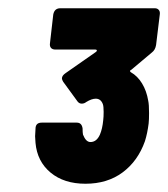

<svg xmlns="http://www.w3.org/2000/svg" viewBox="-20 -838 407 465"><path d="M341 -564Q341 -548 340 -539Q337 -515 331 -496Q314 -448 277 -420.5Q240 -393 187 -393Q135 -393 102.5 -420Q70 -447 66 -492L65 -508L66 -526Q66 -541 81 -541H166Q178 -541 180 -527Q180 -517 181 -512Q188 -494 199 -494Q214 -494 222 -512Q228 -526 230 -547Q231 -555 231 -567Q231 -581 229 -586Q224 -599 212 -599Q202 -599 189 -591Q184 -587 178 -587Q172 -587 168 -592L133 -640Q130 -645 130 -648Q130 -655 139 -661L212 -712Q215 -714 214.5 -716Q214 -718 211 -718H114Q107 -718 103.5 -722Q100 -726 101 -733L109 -803Q112 -818 126 -818H355Q361 -818 364.5 -814Q368 -810 367 -803L358 -729Q356 -717 348 -711L298 -669Q295 -668 295 -666Q295 -664 297 -663Q313 -654 324 -636Q335 -618 339 -594Q341 -585 341 -564Z"/></svg>

Font: Barlow Semi Condensed Black
Style: Italic
Weight: 900
Width: 4
Italic angle: -7°
Designer: Jeremy Tribby
Foundry: Tribby Type
Version: Version 1.408